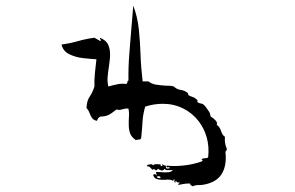

<svg xmlns="http://www.w3.org/2000/svg" viewBox="-20 -651 1040 677"><path d="M780 -126Q780 -122 778 -120.5Q776 -119 775 -115Q780 -67 762 -38Q745 -10 704 -1Q691 2 681 1.5Q671 1 659 6Q658 4 654.5 3Q651 2 650 -4Q641 -4 635.5 -3.5Q630 -3 625 -2Q621 -1 617.5 -0.5Q614 0 608 1Q609 -4 612 -5Q614 -5 615 -6Q611 -8 607 -8Q603 -8 601 -13Q598 -13 598 -6Q594 -9 595 -15Q596 -17 596 -18Q591 -19 591 -13Q585 -17 577 -17.5Q569 -18 561 -17Q554 -17 551 -17Q541 -17 532 -20Q523 -23 520 -34Q523 -38 527 -36.5Q531 -35 532 -32Q533 -36 531 -39Q530 -41 530 -44Q532 -45 537 -44.5Q542 -44 547 -44Q559 -43 571.5 -43.5Q584 -44 589 -51Q587 -52 580 -51Q575 -51 569.5 -51Q564 -51 560 -56Q557 -49 550 -50Q543 -51 537 -56Q533 -50 530.5 -50.5Q528 -51 526 -53Q522 -57 518 -52Q514 -56 509.5 -60.5Q505 -65 497 -65Q499 -70 504 -70.5Q509 -71 513 -72Q516 -72 518 -70Q520 -68 520 -68Q524 -72 528 -72Q532 -72 536 -72Q543 -71 546 -72Q545 -67 548 -66Q551 -65 551 -65Q554 -66 552.5 -69Q551 -72 551 -72Q554 -72 557 -69Q562 -66 565 -67Q564 -58 568 -57Q572 -56 578 -58Q579 -58 579 -58Q578 -63 572 -61Q566 -60 567 -67Q595 -64 628 -67.5Q661 -71 692 -82Q694 -83 694 -85.5Q694 -88 690 -89Q694 -93 702 -93Q710 -93 714 -96Q718 -134 709 -166Q700 -198 681 -223Q659 -252 626 -268.5Q593 -285 554 -285Q522 -285 492 -275Q484 -248 482.5 -221.5Q481 -195 478 -166Q477 -159 470.5 -159Q464 -159 459 -157Q443 -168 438.5 -181.5Q434 -195 434 -211Q434 -215 434 -219Q434 -223 434 -227Q435 -237 435 -247.5Q435 -258 433 -268Q427 -269 422 -268Q417 -267 413 -266Q407 -264 402 -263.5Q397 -263 391 -265Q385 -260 370.5 -250Q356 -240 334 -240Q325 -236 322 -225Q310 -227 304.5 -235Q299 -243 295.5 -253Q292 -263 285 -270Q286 -296 296 -310Q306 -324 313 -346Q312 -367 315 -396.5Q318 -426 320 -442Q301 -443 273.5 -446Q246 -449 224 -460Q202 -471 197 -494Q227 -498 255 -506Q283 -514 313 -518L334 -506Q337 -509 334 -512Q332 -515 332 -518Q355 -509 362 -492Q369 -475 368 -455Q368 -446 366.5 -436Q365 -426 364 -416Q361 -398 359.5 -380Q358 -362 362 -346Q379 -351 394.5 -354Q410 -357 424 -355Q429 -356 429 -361Q429 -366 433 -367Q432 -411 436 -461.5Q440 -512 444 -561Q445 -568 445 -572Q446 -582 447 -596Q448 -610 449 -620.5Q450 -631 450 -631Q465 -591 469.5 -548Q474 -505 475.5 -459Q477 -413 483 -364H504Q514 -355 530.5 -352.5Q547 -350 563 -349Q571 -349 579 -348.5Q587 -348 593 -346Q603 -336 617 -334Q631 -332 641 -324Q643 -323 643.5 -319.5Q644 -316 645 -315Q653 -311 660.5 -308.5Q668 -306 676 -298Q677 -298 676 -295Q676 -292 676 -291Q681 -287 688.5 -286Q696 -285 700 -280Q702 -279 709 -269Q716 -259 718 -256Q720 -253 721 -247.5Q722 -242 723 -240Q731 -236 739.5 -227Q748 -218 744 -211Q755 -204 759.5 -189Q764 -174 773 -169Q772 -154 774 -144.5Q776 -135 780 -126ZM546 -23Q546 -28 543 -29Q540 -30 535 -30Q533 -24 536 -23.5Q539 -23 543 -23Q545 -23 546 -23Z"/></svg>

Font: Yuji Boku
Style: Regular
Weight: 400
Designer: Kataoka Yuji
Foundry: Kinuta Font Factory
Version: Version 3.002